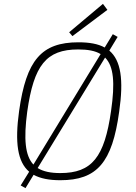

<svg xmlns="http://www.w3.org/2000/svg" viewBox="-20 -921 702 994"><path d="M536 -870 513 -901 338 -754 355 -734ZM546 -659 589 -730 564 -744 522 -675C488 -694 443 -702 386 -702C194 -702 116 -609 79 -347C56 -182 71 -83 131 -32L87 39L112 53L154 -16C189 3 234 12 292 12C482 12 561 -79 597 -343C621 -509 606 -608 546 -659ZM121 -343C155 -583 219 -665 385 -665C435 -665 473 -658 501 -641L153 -69C110 -115 102 -201 121 -343ZM555 -347C521 -107 456 -25 292 -25C242 -25 204 -33 175 -51L524 -623C569 -578 576 -492 555 -347Z"/></svg>

Font: Exo 2 Extra Light
Style: Italic
Weight: 250
Italic angle: -8°
Designer: Natanael Gama
Version: Version 1.001;PS 001.001;hotconv 1.0.88;makeotf.lib2.5.64775